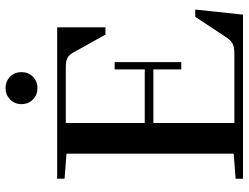

<svg xmlns="http://www.w3.org/2000/svg" viewBox="-121 -766 887 685"><g transform="rotate(-90 322.5 -423.5)"><path d="M293.5 -790.5Q293.5 -814.5 310.1 -830.8Q326.7 -847.2 350.6 -847.2Q375 -847.2 391.4 -830.8Q407.7 -814.5 407.7 -790.5Q407.7 -766.1 391.4 -749.8Q375 -733.4 350.6 -733.4Q326.2 -733.4 309.8 -749.8Q293.5 -766.1 293.5 -790.5ZM27.3 0V-26.4L116.7 -33.2V-629.9L27.3 -636.7V-663.1H567.4V-490.7H541.5L478.5 -604Q469.7 -620.1 458.5 -626.2Q447.3 -632.3 424.8 -632.3H226.1V-350.6H417.5V-458H443.4V-220.2H417.5V-319.8H226.1V-30.8H472.2Q496.1 -30.8 508.1 -36.6Q520 -42.5 530.8 -58.1L605 -170.4H630.9L612.8 0Z"/></g></svg>

Font: Elstob 14pt Medium
Style: Regular
Weight: 500
Designer: Peter S. Baker
Version: Version 1.015